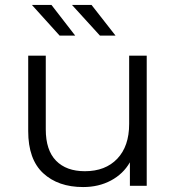

<svg xmlns="http://www.w3.org/2000/svg" viewBox="-20 -751 713 776"><path d="M316 5Q215 5 154.5 -51Q94 -107 94 -221V-526H165V-228Q165 -144 206.5 -101.5Q248 -59 323 -59Q406 -59 454 -109.5Q502 -160 502 -250V-526H573V0H505V-95Q478 -48 428.5 -21.5Q379 5 316 5ZM384 -607 271 -731H350L447 -607ZM221 -607 109 -731H188L284 -607Z"/></svg>

Font: Montserrat
Style: Regular
Weight: 400
Designer: Julieta Ulanovsky
Foundry: Julieta Ulanovsky
Version: Version 9.000; ttfautohint (v1.8.4.7-5d5b)